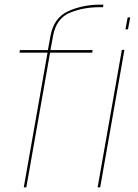

<svg xmlns="http://www.w3.org/2000/svg" viewBox="-20 -808 594 828"><path d="M82.5 0H93.5L196 -581H377.5L379.5 -592H197.5L208.5 -651.5Q222 -728 280.2 -752.5Q338.5 -777 410.5 -777H424.5L426 -788H413Q336 -788 273.8 -759.5Q211.5 -731 197.5 -652L186.5 -592H66L64 -581H185ZM401 0H412L516.5 -593H505.5ZM530.5 -733 521 -681.5H532L541.5 -733Z"/></svg>

Font: Anybody Thin
Style: Italic
Weight: 100
Italic angle: -10°
Designer: Tyler Finck
Foundry: Etcetera Type Company
Version: Version 1.114;gftools[0.9.25]